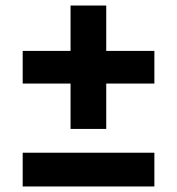

<svg xmlns="http://www.w3.org/2000/svg" viewBox="-20 -674 639 694"><path d="M62 -122H538V0H62ZM235 -372H62V-490H235V-654H364V-490H538V-372H364V-208H235Z"/></svg>

Font: Chess Sans
Style: Bold
Weight: 700
Designer: Wolf Bōese
Foundry: Wolf Bōese
Version: Version 7.223